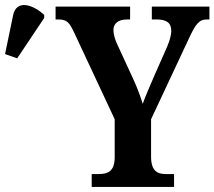

<svg xmlns="http://www.w3.org/2000/svg" viewBox="-30 -740 849 760"><path d="M38 -509 145 -669V-681C96 -726 34 -740 22 -680L-10 -526ZM333 0H659V-51H627C595 -51 568 -61 568 -120V-268L717 -586C745 -647 759 -663 789 -663H799V-714H571V-663H589C628 -663 648 -651 648 -617C648 -606 644 -584 632 -556L582 -443C564 -400 546 -361 535 -329C525 -360 515 -389 497 -428L433 -567C425 -584 419 -605 419 -621C419 -647 438 -663 473 -663H485V-714H190V-663H201C236 -663 245 -650 264 -610L424 -268V-119C424 -61 397 -51 359 -51H333Z"/></svg>

Font: Noto Serif Condensed
Style: Bold
Weight: 700
Width: 3
Designer: Monotype Design Team
Foundry: Monotype Imaging Inc.
Version: Version 2.015